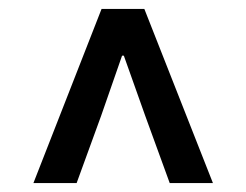

<svg xmlns="http://www.w3.org/2000/svg" viewBox="-20 -690 553 431"><path d="M55 -279 208 -670H304L458 -279H361L306 -430L258 -565H254L207 -430L152 -279Z"/></svg>

Font: CV Source Sans Light
Style: Bold
Weight: 600
Designer: Paul D. Hunt
Foundry: Adobe Systems Incorporated
Version: Version 3.001